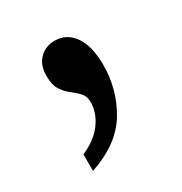

<svg xmlns="http://www.w3.org/2000/svg" viewBox="-82 -186 381 403"><g transform="rotate(-30 108.5 15.5)"><path d="M34 114Q68 99 85 75.5Q102 52 102 26Q102 12 94 3.5Q86 -5 75.5 -13Q65 -21 57 -33Q49 -45 49 -67Q49 -94 64 -108.5Q79 -123 100 -123Q130 -123 147 -98Q164 -73 164 -28Q164 31 134.5 80.5Q105 130 34 154Z"/></g></svg>

Font: Noto Serif Thai ExtraCondensed Medium
Style: Regular
Weight: 500
Width: 2
Designer: Monotype Design Team
Foundry: Monotype Imaging Inc.
Version: Version 2.002; ttfautohint (v1.8.4.7-5d5b)